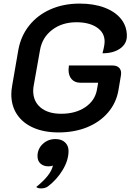

<svg xmlns="http://www.w3.org/2000/svg" viewBox="-20 -729 730 1070"><path d="M43 -204Q43 -225 48 -253L82 -450Q96 -528 142.5 -586.5Q189 -645 261.5 -677Q334 -709 424 -709Q503 -709 562.5 -686.5Q622 -664 654.5 -623.5Q687 -583 687 -529Q687 -485 649.5 -458.5Q612 -432 551 -432Q563 -475 563 -498Q563 -547 520 -576Q477 -605 406 -605Q326 -605 270.5 -562.5Q215 -520 203 -450L168 -253Q165 -238 165 -223Q165 -164 206.5 -129.5Q248 -95 321 -95Q401 -95 455 -131.5Q509 -168 520 -228L527 -268H428Q397 -268 379.5 -287.5Q362 -307 362 -340Q362 -348 364 -364H608Q630 -364 642.5 -352.5Q655 -341 655 -321Q655 -313 654 -309L640 -226Q628 -156 582.5 -102.5Q537 -49 466 -20Q395 9 306 9Q226 9 166.5 -17Q107 -43 75 -91Q43 -139 43 -204ZM275 193Q267 198 250 198Q223 198 206 183Q189 168 189 141Q189 101 218 73.5Q247 46 289 46Q323 46 342.5 64.5Q362 83 362 112Q362 164 329.5 218Q297 272 247 310Q231 321 209 321Q190 321 182 313Q265 246 275 193Z"/></svg>

Font: K2D SemiBold
Style: Italic
Weight: 600
Italic angle: -10°
Designer: Katatrad Aksorn Co.,Ltd.
Foundry: Cadson Demak Co.,Ltd.
Version: Version 1.000; ttfautohint (v1.6)